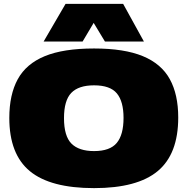

<svg xmlns="http://www.w3.org/2000/svg" viewBox="-20 -960 966 990"><path d="M465 10Q240 10 134 -77.5Q28 -165 28 -352Q28 -472 71.5 -551.5Q115 -631 211 -670.5Q307 -710 465 -710Q621 -710 716.5 -670.5Q812 -631 855.5 -552Q899 -473 899 -354Q899 -166 793.5 -78Q688 10 465 10ZM465 -181Q547 -181 582 -223Q617 -265 617 -352Q617 -437 582.5 -478.5Q548 -520 465 -520Q385 -520 347.5 -481Q310 -442 310 -351Q310 -258 348.5 -219.5Q387 -181 465 -181ZM205 -746 318 -940H615L722 -746H521L463 -842L406 -746Z"/></svg>

Font: Georama Extended Black
Style: Regular
Weight: 900
Width: 7
Designer: Jean-Baptiste Levee
Foundry: Production Type
Version: Version 1.000